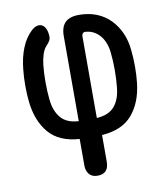

<svg xmlns="http://www.w3.org/2000/svg" viewBox="-83 -630 766 879"><g transform="rotate(-10 300.0 -190.0)"><path d="M300 180Q274 180 261 164Q248 148 248 124V0Q154 -6 106.5 -61.5Q59 -117 49 -207Q45 -242 45 -283Q45 -324 49 -359Q54 -412 71.5 -456Q89 -500 119 -528Q133 -541 146.5 -544Q160 -547 170.5 -540.5Q181 -534 187 -519Q193 -504 193 -483Q193 -475 188.5 -467Q184 -459 174 -448Q161 -435 153.5 -412.5Q146 -390 143 -363Q139 -326 139 -283Q139 -240 143 -203Q148 -149 175 -116.5Q202 -84 258 -81V-476Q258 -519 279 -539.5Q300 -560 343 -560Q388 -560 424.5 -545.5Q461 -531 487.5 -504Q514 -477 530.5 -440.5Q547 -404 551 -359Q555 -324 555 -283Q555 -242 551 -207Q541 -117 493.5 -61.5Q446 -6 352 0V124Q352 152 339 166Q326 180 300 180ZM342 -459V-81Q398 -84 425 -116Q452 -148 457 -203Q461 -240 461 -283Q461 -326 457 -363Q455 -386 447.5 -406.5Q440 -427 428.5 -441.5Q417 -456 400.5 -466Q384 -476 363 -478Q353 -480 347.5 -475Q342 -470 342 -459Z"/></g></svg>

Font: Maple Mono NL Medium
Style: Regular
Weight: 500
Monospace: yes
Designer: subframe7536
Version: Version 7.000